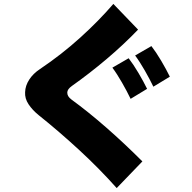

<svg xmlns="http://www.w3.org/2000/svg" viewBox="-20 -843 980 979"><path d="M684 -692Q609 -614 522.5 -541Q436 -468 347 -405Q323 -388 323 -371Q323 -361 328 -352.5Q333 -344 345 -335Q430 -273 522 -192.5Q614 -112 706 -20L575 116Q489 19 385 -77Q281 -173 177 -256Q145 -282 125.5 -311.5Q106 -341 108 -373Q109 -406 129 -437Q149 -468 184 -491Q294 -565 389 -651Q484 -737 558 -823ZM752 -608Q776 -577 802 -533Q828 -489 846 -452L762 -401Q753 -420 741.5 -441.5Q730 -463 718 -484Q706 -505 693.5 -524.5Q681 -544 669 -560ZM636 -546Q660 -515 686 -471Q712 -427 730 -390L646 -339Q637 -358 625.5 -379.5Q614 -401 602 -422Q590 -443 577.5 -462.5Q565 -482 553 -498Z"/></svg>

Font: OA Gothic ExtraBold
Style: Regular
Weight: 800
Designer: Choi Chi-young, Lee Jaesang, Lee Juhyun, Han Dohee
Foundry: DDUNGSANG CORP.
Version: Version 1.000;Build 20210203